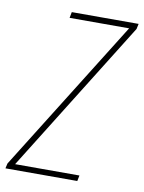

<svg xmlns="http://www.w3.org/2000/svg" viewBox="-114 -772 621 829"><g transform="rotate(10 197.0 -357.0)"><path d="M-32 0H283L288 -25H6L421 -691L426 -714H133L128 -688H389L-27 -22Z"/></g></svg>

Font: Noto Sans Condensed Thin
Style: Italic
Weight: 100
Width: 3
Italic angle: -12°
Designer: Monotype Design Team
Foundry: Monotype Imaging Inc.
Version: Version 2.013